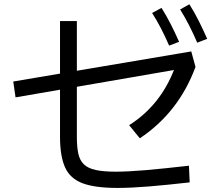

<svg xmlns="http://www.w3.org/2000/svg" viewBox="-20 -870 1040 920"><path d="M542.5 30.5Q435.6 30.5 375.9 8.2Q316.2 -14.1 291.9 -67.7Q267.6 -121.4 267.6 -214.6V-768.9H348.3V-214.6Q348.3 -165.3 355.4 -133.1Q362.6 -100.9 382.3 -82.2Q401.9 -63.5 438.6 -55.5Q475.3 -47.4 533.9 -47.4Q593.7 -47.4 679.4 -54.8Q765.1 -62.2 885.4 -76L888.9 3.9Q778.4 16.5 692.8 23.5Q607.3 30.5 542.5 30.5ZM650 -207.3 598.8 -270.1Q673.7 -317.6 728.2 -385.4Q782.8 -453.2 816.7 -542.9L831.8 -537.7L54.5 -403.4L43.5 -479.4L896.5 -623.6L916.8 -549.2Q836.2 -331.6 650 -207.3ZM790.4 -651.4Q771.1 -696.1 751.2 -734.4Q731.3 -772.7 708.8 -807.8L754 -832.2Q778.4 -793.1 799.4 -751.7Q820.3 -710.3 838.2 -669.6ZM925.1 -665.4Q905.5 -711.1 885.3 -750.2Q865.2 -789.4 843.1 -824.7L887.4 -849.5Q912.9 -809.3 933.6 -767.4Q954.4 -725.4 972.8 -684Z"/></svg>

Font: Murecho Thin
Style: Regular
Weight: 100
Designer: Neil Summerour
Foundry: Positype
Version: Version 1.010